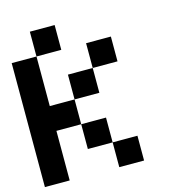

<svg xmlns="http://www.w3.org/2000/svg" viewBox="-111 -843 847 935"><g transform="rotate(-15 312.5 -375.0)"><path d="M125 -625V-750H250V-625ZM125 0H0V-625H125V-375H250V-250H125ZM375 -500V-625H500V-500ZM250 -375V-500H375V-375ZM375 -125H250V-250H375ZM375 0V-125H500V0Z"/></g></svg>

Font: Tiny5
Style: Regular
Weight: 400
Designer: Stefan Schmidt
Foundry: Made with Bits'n'Picas by Kreative Software
Version: Version 1.002; ttfautohint (v1.8.4.7-5d5b)